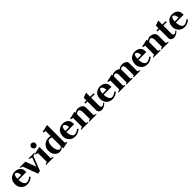

<svg xmlns="http://www.w3.org/2000/svg" viewBox="718 -3226 5658 5658"><g transform="rotate(-45 3546.5 -397.0)"><path d="M276 17Q204 17 145.5 -17Q87 -51 53 -111Q19 -171 19 -247Q19 -327 51.5 -387.5Q84 -448 143 -481.5Q202 -515 284 -515Q344 -515 395.5 -492Q447 -469 478 -420.5Q509 -372 509 -299Q509 -292 509 -282Q509 -272 508 -264H184Q185 -197 201 -145.5Q217 -94 244 -65Q271 -36 306 -36Q346 -36 392.5 -56.5Q439 -77 473 -110L502 -78Q478 -51 441.5 -29.5Q405 -8 361.5 4.5Q318 17 276 17ZM252 -467Q227 -467 207.5 -431Q188 -395 183 -309L343 -311Q340 -368 325 -402.5Q310 -437 290.5 -452Q271 -467 252 -467Z M722 16 548 -453 468 -480V-500H707L830 -166L936 -444L835 -480V-500H1081V-480L992 -449L818 -2Z M1070 0V-20L1148 -50V-419L1068 -437V-464L1300 -516L1308 -496L1306 -428V-50L1384 -20V0ZM1215 -577Q1178 -577 1152 -604Q1126 -631 1126 -668Q1126 -706 1152 -732.5Q1178 -759 1215 -759Q1252 -759 1277 -732.5Q1302 -706 1302 -668Q1302 -631 1277 -604Q1252 -577 1215 -577Z M1781 13 1774 -7 1771 -42Q1743 -19 1707.5 -1.5Q1672 16 1631 16Q1571 16 1521 -16Q1471 -48 1441.5 -107Q1412 -166 1412 -248Q1412 -326 1447.5 -387Q1483 -448 1546 -483Q1609 -518 1691 -518Q1731 -518 1768 -508V-714L1689 -732V-760L1918 -811L1926 -792L1923 -733V-68L1981 -56V-30ZM1687 -39Q1704 -39 1725 -52Q1746 -65 1768 -86V-451Q1747 -460 1719.5 -465.5Q1692 -471 1666 -471Q1645 -471 1624.5 -446.5Q1604 -422 1590.5 -377.5Q1577 -333 1577 -271Q1577 -196 1593.5 -144Q1610 -92 1635.5 -65.5Q1661 -39 1687 -39Z M2271 17Q2199 17 2140.5 -17Q2082 -51 2048 -111Q2014 -171 2014 -247Q2014 -327 2046.5 -387.5Q2079 -448 2138 -481.5Q2197 -515 2279 -515Q2339 -515 2390.5 -492Q2442 -469 2473 -420.5Q2504 -372 2504 -299Q2504 -292 2504 -282Q2504 -272 2503 -264H2179Q2180 -197 2196 -145.5Q2212 -94 2239 -65Q2266 -36 2301 -36Q2341 -36 2387.5 -56.5Q2434 -77 2468 -110L2497 -78Q2473 -51 2436.5 -29.5Q2400 -8 2356.5 4.5Q2313 17 2271 17ZM2247 -467Q2222 -467 2202.5 -431Q2183 -395 2178 -309L2338 -311Q2335 -368 2320 -402.5Q2305 -437 2285.5 -452Q2266 -467 2247 -467Z M2535 0V-20L2612 -50V-419L2533 -437V-464L2765 -516L2771 -502V-469Q2800 -490 2834.5 -503.5Q2869 -517 2898 -517Q2956 -517 3001 -497.5Q3046 -478 3071.5 -444Q3097 -410 3097 -366V-50L3174 -20V0H2873V-20L2938 -50V-338Q2938 -393 2918 -427.5Q2898 -462 2867 -462Q2846 -462 2820 -448Q2794 -434 2771 -413V-50L2837 -20V0Z M3382 17Q3327 17 3290.5 -13.5Q3254 -44 3254 -99V-460H3164L3166 -504H3254V-615L3410 -674V-504H3554V-460H3410V-134Q3410 -98 3419 -80.5Q3428 -63 3440 -57.5Q3452 -52 3461 -52Q3469 -52 3480 -54Q3491 -56 3510 -67.5Q3529 -79 3559 -107L3578 -83Q3561 -65 3530 -41.5Q3499 -18 3460 -0.5Q3421 17 3382 17Z M3826 17Q3754 17 3695.5 -17Q3637 -51 3603 -111Q3569 -171 3569 -247Q3569 -327 3601.5 -387.5Q3634 -448 3693 -481.5Q3752 -515 3834 -515Q3894 -515 3945.5 -492Q3997 -469 4028 -420.5Q4059 -372 4059 -299Q4059 -292 4059 -282Q4059 -272 4058 -264H3734Q3735 -197 3751 -145.5Q3767 -94 3794 -65Q3821 -36 3856 -36Q3896 -36 3942.5 -56.5Q3989 -77 4023 -110L4052 -78Q4028 -51 3991.5 -29.5Q3955 -8 3911.5 4.5Q3868 17 3826 17ZM3802 -467Q3777 -467 3757.5 -431Q3738 -395 3733 -309L3893 -311Q3890 -368 3875 -402.5Q3860 -437 3840.5 -452Q3821 -467 3802 -467Z M4090 0V-20L4167 -50V-419L4088 -437V-464L4318 -516L4325 -502L4326 -477Q4347 -495 4378 -505.5Q4409 -516 4439 -516Q4494 -516 4536 -500.5Q4578 -485 4599 -459Q4624 -485 4663 -500.5Q4702 -516 4738 -516Q4820 -516 4872 -482Q4924 -448 4924 -394V-50L5000 -20V0H4720V-22L4765 -46V-366Q4765 -411 4745 -437.5Q4725 -464 4693 -464Q4680 -464 4659.5 -453.5Q4639 -443 4620 -425Q4625 -410 4625 -394V-45L4676 -22V0H4421V-22L4466 -46V-366Q4466 -411 4446 -437.5Q4426 -464 4394 -464Q4380 -464 4361.5 -454Q4343 -444 4326 -428V-48L4376 -22V0Z M5278 17Q5206 17 5147.5 -17Q5089 -51 5055 -111Q5021 -171 5021 -247Q5021 -327 5053.5 -387.5Q5086 -448 5145 -481.5Q5204 -515 5286 -515Q5346 -515 5397.5 -492Q5449 -469 5480 -420.5Q5511 -372 5511 -299Q5511 -292 5511 -282Q5511 -272 5510 -264H5186Q5187 -197 5203 -145.5Q5219 -94 5246 -65Q5273 -36 5308 -36Q5348 -36 5394.5 -56.5Q5441 -77 5475 -110L5504 -78Q5480 -51 5443.5 -29.5Q5407 -8 5363.5 4.5Q5320 17 5278 17ZM5254 -467Q5229 -467 5209.5 -431Q5190 -395 5185 -309L5345 -311Q5342 -368 5327 -402.5Q5312 -437 5292.5 -452Q5273 -467 5254 -467Z M5542 0V-20L5619 -50V-419L5540 -437V-464L5772 -516L5778 -502V-469Q5807 -490 5841.5 -503.5Q5876 -517 5905 -517Q5963 -517 6008 -497.5Q6053 -478 6078.5 -444Q6104 -410 6104 -366V-50L6181 -20V0H5880V-20L5945 -50V-338Q5945 -393 5925 -427.5Q5905 -462 5874 -462Q5853 -462 5827 -448Q5801 -434 5778 -413V-50L5844 -20V0Z M6389 17Q6334 17 6297.5 -13.5Q6261 -44 6261 -99V-460H6171L6173 -504H6261V-615L6417 -674V-504H6561V-460H6417V-134Q6417 -98 6426 -80.5Q6435 -63 6447 -57.5Q6459 -52 6468 -52Q6476 -52 6487 -54Q6498 -56 6517 -67.5Q6536 -79 6566 -107L6585 -83Q6568 -65 6537 -41.5Q6506 -18 6467 -0.5Q6428 17 6389 17Z M6833 17Q6761 17 6702.5 -17Q6644 -51 6610 -111Q6576 -171 6576 -247Q6576 -327 6608.5 -387.5Q6641 -448 6700 -481.5Q6759 -515 6841 -515Q6901 -515 6952.5 -492Q7004 -469 7035 -420.5Q7066 -372 7066 -299Q7066 -292 7066 -282Q7066 -272 7065 -264H6741Q6742 -197 6758 -145.5Q6774 -94 6801 -65Q6828 -36 6863 -36Q6903 -36 6949.5 -56.5Q6996 -77 7030 -110L7059 -78Q7035 -51 6998.5 -29.5Q6962 -8 6918.5 4.5Q6875 17 6833 17ZM6809 -467Q6784 -467 6764.5 -431Q6745 -395 6740 -309L6900 -311Q6897 -368 6882 -402.5Q6867 -437 6847.5 -452Q6828 -467 6809 -467Z"/></g></svg>

Font: Wittgenstein Extrabold
Style: Regular
Weight: 800
Designer: Jörg Drees
Foundry: Jörg Drees
Version: Version 1.303; ttfautohint (v1.8.4.7-5d5b)